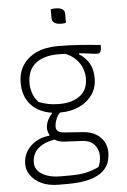

<svg xmlns="http://www.w3.org/2000/svg" viewBox="-64 -803 729 1099"><g transform="rotate(-5 300.0 -253.5)"><path d="M189 -79Q189 -94 194 -108.5Q199 -123 207 -136.5Q215 -150 225 -159V-175H288Q263 -158 251 -131.5Q239 -105 239 -82Q239 -65 250 -56Q261 -47 289 -45L390 -38Q437 -35 467 -16.5Q497 2 512 29.5Q527 57 527 88V91Q527 118 518 146Q509 174 483 197.5Q457 221 407.5 235.5Q358 250 277 250H230Q170 250 129.5 230.5Q89 211 68 180.5Q47 150 47 118V114Q47 75 67 42.5Q87 10 121.5 -10.5Q156 -31 199 -34V-50L237 -11Q190 -5 158.5 12Q127 29 112 54Q97 79 97 110V115Q97 139 114 159Q131 179 164 191Q197 203 243 203H292Q350 203 386.5 195.5Q423 188 463 169Q470 158 473.5 140.5Q477 123 477 107V105Q477 70 454 42Q431 14 381 12L282 7Q249 5 228.5 -8.5Q208 -22 198.5 -41.5Q189 -61 189 -79ZM315 -499 409 -507V-483Q441 -465 463.5 -429.5Q486 -394 486 -342V-338Q486 -285 458 -245Q430 -205 382 -183Q334 -161 274 -161Q210 -160 162.5 -182Q115 -204 88.5 -246.5Q62 -289 62 -348V-352Q62 -409 90 -451.5Q118 -494 169.5 -517.5Q221 -541 291 -541Q354 -541 411 -537Q468 -533 537 -526Q537 -524 537 -521Q537 -518 537 -516Q537 -500 532.5 -489Q528 -478 515 -478Q498 -478 472 -482Q446 -486 402.5 -490Q359 -494 289 -494Q206 -494 159 -456Q112 -418 112 -341V-337Q112 -318 120.5 -289Q129 -260 154 -232Q182 -221 210 -215.5Q238 -210 272 -210Q346 -210 391 -243.5Q436 -277 436 -344V-348Q436 -369 426.5 -397.5Q417 -426 391 -454Q365 -482 315 -499ZM270 -754Q273 -755 276.5 -755.5Q280 -756 283.5 -756.5Q287 -757 291.5 -757Q296 -757 300 -757Q324 -757 337 -748Q350 -739 350 -722V-670Q347 -669 343.5 -668.5Q340 -668 336.5 -667.5Q333 -667 329 -667Q325 -667 320 -667Q297 -667 283.5 -676.5Q270 -686 270 -702Z"/></g></svg>

Font: Recursive Monospace Casual Light
Style: Regular
Weight: 300
Version: Version 1.047